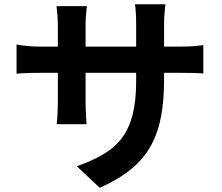

<svg xmlns="http://www.w3.org/2000/svg" viewBox="-20 -816 1040 899"><path d="M748.2 -441.9Q748.2 -348.9 734.6 -273.4Q721 -198 687.9 -136.4Q654.8 -74.9 596.1 -25.9Q537.3 23.2 447 63.3L339.6 -37.6Q412.2 -63 464.8 -94.2Q517.4 -125.3 551.2 -170.5Q584.9 -215.6 601.2 -280.2Q617.5 -344.8 617.5 -437V-703Q617.5 -733.6 615.9 -757.3Q614.3 -781.1 612 -795.9H754.5Q752.9 -781.1 750.6 -757.3Q748.2 -733.6 748.2 -703ZM386.8 -787.2Q385.3 -773.2 383 -749.8Q380.7 -726.3 380.7 -696.5V-339.3Q380.7 -317.5 381.7 -296.7Q382.7 -276 383.6 -260.3Q384.5 -244.5 385.3 -234.4H245.3Q246.9 -244.5 247.9 -260.2Q248.9 -275.8 249.9 -296.5Q250.9 -317.2 250.9 -339.3V-697.1Q250.9 -719 249.2 -741.8Q247.5 -764.5 244.7 -787.2ZM57.5 -607.3Q66.9 -605.7 82.7 -603.6Q98.6 -601.4 119.9 -599.6Q141.1 -597.8 165.9 -597.8H821.6Q861.9 -597.8 886.8 -599.8Q911.8 -601.8 932.1 -604.9V-472Q915.7 -473.6 888.8 -474.3Q861.9 -475 822.4 -475H165.9Q140.9 -475 120.5 -474.4Q100.2 -473.8 84.7 -472.9Q69.2 -472 57.5 -471.2Z"/></svg>

Font: Noto Sans SC Thin
Style: Regular
Weight: 100
Designer: Ryoko NISHIZUKA 西塚涼子 (kana, bopomofo & ideographs); Paul D. Hunt (Latin, Greek & Cyrillic); Sandoll Communications 산돌커뮤니
Foundry: Adobe
Version: Version 2.004-H2;hotconv 1.0.118;makeotfexe 2.5.65603